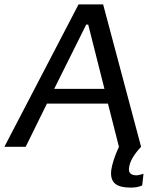

<svg xmlns="http://www.w3.org/2000/svg" viewBox="-42 -669 674 875"><path d="M555 186C574 186 591 183 606 176L612 123C596 128 586 130 581 130C555 130 543 119 546 97C549 67 568 35 601 0L428 -649H316L-22 0H75L172 -197H450L500 0C480 43 469 79 465 106C458 167 492 186 555 186ZM434 -264H205L351 -557H360Z"/></svg>

Font: Gamestation Display
Style: Italic
Weight: 400
Designer: Jonas Hecksher
Foundry: Jonas Hecksher, Playtypeª, e-types AS
Version: Version 1.003